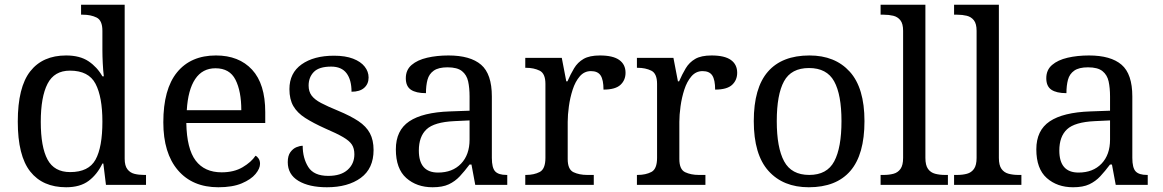

<svg xmlns="http://www.w3.org/2000/svg" viewBox="-20 -780 4905 810"><path d="M259 10Q160 10 107.5 -56.5Q55 -123 55 -267Q55 -412 107.5 -479Q160 -546 259 -546Q317 -546 353.5 -521.5Q390 -497 412 -458H418Q415 -483 413.5 -513.5Q412 -544 412 -568V-650Q412 -694 387.5 -706Q363 -718 330 -718H322V-760H506V-110Q506 -81 517.5 -66Q529 -51 547.5 -46.5Q566 -42 588 -42H596V0H427L416 -90H412Q390 -44 354 -17Q318 10 259 10ZM276 -54Q354 -54 383 -106.5Q412 -159 412 -267Q412 -371 383 -426.5Q354 -482 275 -482Q209 -482 180.5 -426.5Q152 -371 152 -266Q152 -160 180.5 -107Q209 -54 276 -54Z M901 10Q792 10 730.5 -62Q669 -134 669 -264Q669 -404 727 -475Q785 -546 891 -546Q988 -546 1043.5 -486Q1099 -426 1099 -307V-261H766Q768 -152 805.5 -102.5Q843 -53 915 -53Q967 -53 1003.5 -74.5Q1040 -96 1058 -123Q1065 -120 1071 -111Q1077 -102 1077 -89Q1077 -69 1058 -46Q1039 -23 1000 -6.5Q961 10 901 10ZM998 -315Q998 -395 973.5 -443.5Q949 -492 889 -492Q834 -492 803.5 -446.5Q773 -401 768 -315Z M1359 10Q1284 10 1239 -17Q1194 -44 1194 -96Q1194 -123 1205 -138Q1216 -153 1230.5 -159Q1245 -165 1257 -165Q1257 -113 1280.5 -75.5Q1304 -38 1365 -38Q1418 -38 1446.5 -63.5Q1475 -89 1475 -129Q1475 -154 1464.5 -170Q1454 -186 1427.5 -201.5Q1401 -217 1352 -238Q1301 -261 1267.5 -282.5Q1234 -304 1217.5 -332.5Q1201 -361 1201 -404Q1201 -472 1252.5 -508.5Q1304 -545 1389 -545Q1437 -545 1469.5 -532.5Q1502 -520 1518.5 -499Q1535 -478 1535 -453Q1535 -426 1516.5 -409.5Q1498 -393 1463 -393Q1463 -443 1442 -471Q1421 -499 1377 -499Q1326 -499 1304 -476.5Q1282 -454 1282 -419Q1282 -394 1294.5 -377Q1307 -360 1334.5 -345.5Q1362 -331 1406 -313Q1459 -291 1492 -269Q1525 -247 1540.5 -218Q1556 -189 1556 -147Q1556 -69 1502 -29.5Q1448 10 1359 10Z M1805 10Q1738 10 1694 -29Q1650 -68 1650 -150Q1650 -230 1706.5 -268Q1763 -306 1878 -310L1961 -313V-373Q1961 -409 1955 -436.5Q1949 -464 1929 -480Q1909 -496 1868 -496Q1830 -496 1810 -482Q1790 -468 1783.5 -443.5Q1777 -419 1777 -387Q1735 -387 1713.5 -401.5Q1692 -416 1692 -450Q1692 -485 1716.5 -506Q1741 -527 1782 -536.5Q1823 -546 1872 -546Q1964 -546 2009.5 -507Q2055 -468 2055 -373V-114Q2055 -72 2069 -57Q2083 -42 2117 -42H2120V0H1985L1969 -86H1961Q1940 -58 1920 -36.5Q1900 -15 1873.5 -2.5Q1847 10 1805 10ZM1828 -52Q1889 -52 1925 -89.5Q1961 -127 1961 -191V-272L1897 -269Q1812 -265 1779.5 -234.5Q1747 -204 1747 -145Q1747 -52 1828 -52Z M2196 0V-42H2199Q2233 -42 2257 -54.5Q2281 -67 2281 -114V-426Q2281 -470 2256.5 -482Q2232 -494 2199 -494H2196V-536H2350L2369 -437H2374Q2387 -467 2402 -492Q2417 -517 2442 -531.5Q2467 -546 2511 -546Q2566 -546 2592.5 -527Q2619 -508 2619 -473Q2619 -442 2597.5 -422Q2576 -402 2526 -402Q2526 -443 2514 -461.5Q2502 -480 2473 -480Q2445 -480 2426 -458Q2407 -436 2396 -402Q2385 -368 2380 -331.5Q2375 -295 2375 -266V-109Q2375 -65 2399.5 -53.5Q2424 -42 2457 -42H2485V0Z M2667 0V-42H2670Q2704 -42 2728 -54.5Q2752 -67 2752 -114V-426Q2752 -470 2727.5 -482Q2703 -494 2670 -494H2667V-536H2821L2840 -437H2845Q2858 -467 2873 -492Q2888 -517 2913 -531.5Q2938 -546 2982 -546Q3037 -546 3063.5 -527Q3090 -508 3090 -473Q3090 -442 3068.5 -422Q3047 -402 2997 -402Q2997 -443 2985 -461.5Q2973 -480 2944 -480Q2916 -480 2897 -458Q2878 -436 2867 -402Q2856 -368 2851 -331.5Q2846 -295 2846 -266V-109Q2846 -65 2870.5 -53.5Q2895 -42 2928 -42H2956V0Z M3392 10Q3284 10 3222 -59Q3160 -128 3160 -269Q3160 -409 3219.5 -477.5Q3279 -546 3395 -546Q3503 -546 3565 -477.5Q3627 -409 3627 -269Q3627 -128 3567.5 -59Q3508 10 3392 10ZM3394 -42Q3469 -42 3499.5 -99.5Q3530 -157 3530 -269Q3530 -381 3499 -437Q3468 -493 3393 -493Q3318 -493 3287.5 -437Q3257 -381 3257 -269Q3257 -157 3288 -99.5Q3319 -42 3394 -42Z M3695 0V-42H3708Q3731 -42 3749.5 -47Q3768 -52 3779 -67.5Q3790 -83 3790 -114V-650Q3790 -680 3778.5 -694.5Q3767 -709 3748.5 -713.5Q3730 -718 3708 -718H3695V-760H3884V-114Q3884 -83 3895 -67.5Q3906 -52 3925 -47Q3944 -42 3966 -42H3979V0Z M4005 0V-42H4018Q4041 -42 4059.5 -47Q4078 -52 4089 -67.5Q4100 -83 4100 -114V-650Q4100 -680 4088.5 -694.5Q4077 -709 4058.5 -713.5Q4040 -718 4018 -718H4005V-760H4194V-114Q4194 -83 4205 -67.5Q4216 -52 4235 -47Q4254 -42 4276 -42H4289V0Z M4507 10Q4440 10 4396 -29Q4352 -68 4352 -150Q4352 -230 4408.5 -268Q4465 -306 4580 -310L4663 -313V-373Q4663 -409 4657 -436.5Q4651 -464 4631 -480Q4611 -496 4570 -496Q4532 -496 4512 -482Q4492 -468 4485.5 -443.5Q4479 -419 4479 -387Q4437 -387 4415.5 -401.5Q4394 -416 4394 -450Q4394 -485 4418.5 -506Q4443 -527 4484 -536.5Q4525 -546 4574 -546Q4666 -546 4711.5 -507Q4757 -468 4757 -373V-114Q4757 -72 4771 -57Q4785 -42 4819 -42H4822V0H4687L4671 -86H4663Q4642 -58 4622 -36.5Q4602 -15 4575.5 -2.5Q4549 10 4507 10ZM4530 -52Q4591 -52 4627 -89.5Q4663 -127 4663 -191V-272L4599 -269Q4514 -265 4481.5 -234.5Q4449 -204 4449 -145Q4449 -52 4530 -52Z"/></svg>

Font: Noto Serif Test
Style: Regular
Weight: 400
Version: Version 1.000